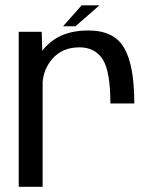

<svg xmlns="http://www.w3.org/2000/svg" viewBox="-20 -714 593 734"><path d="M402 -318.5H493.5C493.5 -415.5 480.5 -486.5 454.5 -531C429 -575.5 383 -597.5 317 -597.5C252.5 -597.5 201.5 -580 164 -544.5C155.5 -537 148 -528.5 141.5 -520L139.5 -592.5H51.5V0H143V-400.5C145.5 -433 157.5 -462.5 180 -489C205.5 -518.5 240 -533 284 -533C323 -533 352.5 -518 372.5 -487.5C392 -457 402 -400.5 402 -318.5ZM221 -613.5H268.5L360 -693.5H292Z"/></svg>

Font: Anybody
Style: Regular
Weight: 400
Designer: Tyler Finck
Foundry: Etcetera Type Company
Version: Version 1.110